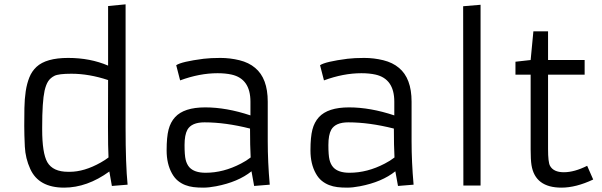

<svg xmlns="http://www.w3.org/2000/svg" viewBox="-20 -859 2789 889"><path d="M486.3 -64.9Q383.3 9.8 276.9 9.8Q159.2 9.8 120.1 -76.7Q97.7 -125.5 95 -179.9Q92.3 -234.4 92.3 -275.6Q92.3 -316.9 93 -358.9Q93.8 -400.9 99.1 -436.5Q104.5 -472.2 116 -500.7Q127.4 -529.3 148.9 -549.3Q193.4 -590.8 295.7 -590.8Q397.9 -590.8 480.5 -555.2V-831.1L561.5 -838.9V-267.1Q561.5 -98.6 570.8 -3.9L498 2ZM480.5 -488.3Q392.6 -517.6 310.5 -517.6Q251 -517.6 231.9 -507.8Q212.9 -498 202.9 -482.4Q192.9 -466.8 186.5 -439.5Q175.3 -388.2 175.3 -270.5V-259.8Q175.3 -149.9 199.2 -107.9Q225.1 -63.5 295.4 -63.5H302.7Q370.1 -63.5 446.3 -106.4Q467.3 -118.2 482.4 -129.9V-130.9Q480 -176.3 480 -271Z M1219.7 -206.1Q1219.7 -108.9 1229 -3.9L1156.7 2L1144.5 -65.9Q1082.5 -16.1 980.5 3.4Q947.3 9.8 921.4 9.8Q895.5 9.8 875.7 7.3Q856 4.9 837.6 -2.2Q819.3 -9.3 803.7 -22Q788.1 -34.7 776.4 -55.7Q751.5 -100.1 751.5 -162.4Q751.5 -224.6 760.5 -259Q769.5 -293.5 790.5 -316.4Q832 -361.8 930.2 -361.8Q1028.3 -361.8 1139.6 -324.7V-388.2Q1139.6 -494.1 1052.2 -513.7Q1023.9 -520 987.3 -520Q903.8 -520 814 -486.8L795.9 -557.1Q820.8 -573.7 922.9 -586.9Q955.1 -590.8 1000.2 -590.8Q1045.4 -590.8 1088.9 -580.1Q1132.3 -569.3 1161.1 -544.9Q1219.7 -496.6 1219.7 -388.2ZM1137.7 -263.7Q1023.4 -292.5 926.8 -292.5Q867.2 -292.5 847.7 -258.3Q834.5 -234.4 834.5 -187.5Q834.5 -140.6 839.6 -119.6Q844.7 -98.6 856.4 -85Q879.4 -59.1 932.1 -59.1Q1014.6 -59.1 1095.7 -101.6Q1120.6 -114.3 1140.6 -129.9Q1137.7 -182.6 1137.7 -263.7Z M1885.7 -206.1Q1885.7 -108.9 1895 -3.9L1822.8 2L1810.5 -65.9Q1748.5 -16.1 1646.5 3.4Q1613.3 9.8 1587.4 9.8Q1561.5 9.8 1541.7 7.3Q1522 4.9 1503.7 -2.2Q1485.4 -9.3 1469.7 -22Q1454.1 -34.7 1442.4 -55.7Q1417.5 -100.1 1417.5 -162.4Q1417.5 -224.6 1426.5 -259Q1435.5 -293.5 1456.5 -316.4Q1498 -361.8 1596.2 -361.8Q1694.3 -361.8 1805.7 -324.7V-388.2Q1805.7 -494.1 1718.3 -513.7Q1689.9 -520 1653.3 -520Q1569.8 -520 1480 -486.8L1461.9 -557.1Q1486.8 -573.7 1588.9 -586.9Q1621.1 -590.8 1666.3 -590.8Q1711.4 -590.8 1754.9 -580.1Q1798.3 -569.3 1827.1 -544.9Q1885.7 -496.6 1885.7 -388.2ZM1803.7 -263.7Q1689.5 -292.5 1592.8 -292.5Q1533.2 -292.5 1513.7 -258.3Q1500.5 -234.4 1500.5 -187.5Q1500.5 -140.6 1505.6 -119.6Q1510.7 -98.6 1522.5 -85Q1545.4 -59.1 1598.1 -59.1Q1680.7 -59.1 1761.7 -101.6Q1786.6 -114.3 1806.6 -129.9Q1803.7 -182.6 1803.7 -263.7Z M2124.5 -830.1 2205.1 -836.9V0H2125.5Z M2726.6 -27.8Q2647 9.8 2579.6 9.8Q2457.5 9.8 2440.9 -94.7Q2437 -119.6 2437 -167V-513.2H2366.7V-573.2L2437 -581.1L2449.7 -713.9H2517.6V-581.1H2687V-513.2H2517.6V-168.5Q2517.6 -108.4 2526.4 -91.8Q2542.5 -61.5 2590.8 -61.5Q2639.2 -61.5 2698.7 -91.3Z"/></svg>

Font: Armata
Style: Regular
Weight: 400
Designer: Viktoriya Grabowska
Foundry: Viktoriya Grabowska
Version: Version 1.003